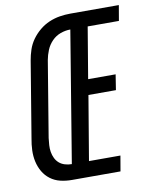

<svg xmlns="http://www.w3.org/2000/svg" viewBox="-83 -797 683 860"><g transform="rotate(-10 258.5 -367.5)"><path d="M174 0Q147 0 122 -6Q97 -12 77 -27Q57 -42 44.5 -63.5Q32 -85 26.5 -110Q21 -135 22 -161.5Q23 -188 28 -214L85 -559Q89 -583 97 -607Q105 -631 120 -652Q135 -673 155.5 -690Q176 -707 199.5 -717Q223 -727 247.5 -731Q272 -735 296 -735H517L505 -665H363L324 -432H449L438 -362H313L264 -70H407L395 0ZM186 -70 284 -665Q262 -665 239.5 -657Q217 -649 200 -631.5Q183 -614 174 -592Q165 -570 161 -548L104 -203Q102 -187 101 -171Q100 -155 102.5 -140Q105 -125 111.5 -111.5Q118 -98 129 -88.5Q140 -79 155 -74.5Q170 -70 186 -70Z"/></g></svg>

Font: Iosevka SS04 Oblique
Style: Regular
Weight: 400
Italic angle: -9°
Monospace: yes
Designer: Belleve Invis
Foundry: Belleve Invis
Version: Version 19.0.0; ttfautohint (v1.8.4)